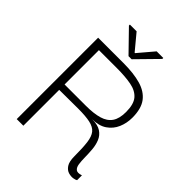

<svg xmlns="http://www.w3.org/2000/svg" viewBox="-210 -824 939 939"><g transform="rotate(45 260.0 -354.0)"><path d="M65 0V-563H239.8Q311.3 -563 360.2 -548.9Q409 -534.8 434.7 -500.8Q460.3 -466.7 460.3 -404.7Q460.3 -367 446.2 -334Q432 -301 402.3 -280.8Q372.7 -260.5 326.3 -260.5Q365.3 -260.5 387.2 -246Q409 -231.5 418.6 -208.1Q428.2 -184.7 430.5 -157.7Q432.8 -130.7 433.1 -104.7Q433.3 -78.7 436.2 -58.9Q439.2 -39.2 450 -30.9Q460.8 -22.7 485 -31V2.5Q480.3 6.5 465.9 9Q451.5 11.5 434.3 6.7Q417.2 1.8 405.1 -16.1Q393 -34 393 -70.8Q393 -129 388.5 -164.2Q384 -199.5 369.3 -217.4Q354.7 -235.3 323.9 -242.1Q293.2 -248.8 241.7 -248.8Q190.2 -248.7 110.8 -248V0ZM110.8 -285.2H257.5Q312.7 -285.2 348.3 -295.8Q384 -306.3 401.4 -331.8Q418.8 -357.2 418.8 -402.7Q418.8 -456.3 397.2 -481.7Q375.5 -507 334.5 -514.8Q293.5 -522.7 233.7 -522.7H110.8ZM234 -604.2 129.5 -711.5V-718.2H176L243.3 -637.2H246L314.7 -718.2H360.5V-711.5L255.3 -604.2Z"/></g></svg>

Font: Darker Grotesque Light
Style: Regular
Weight: 300
Designer: Gabriel Lam
Foundry: TypeRant
Version: Version 1.000;gftools[0.9.28]